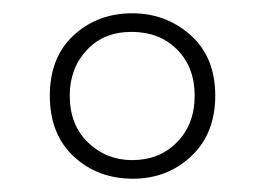

<svg xmlns="http://www.w3.org/2000/svg" viewBox="-20 -743 399 289"><path d="M180 -474Q127 -474 91 -507.5Q55 -541 55 -599Q55 -657 91 -690Q127 -723 179 -723Q230 -723 267 -690Q304 -657 304 -599Q304 -542 268 -508Q232 -474 180 -474ZM179 -502Q220 -502 246.5 -529Q273 -556 273 -599Q273 -642 246.5 -668.5Q220 -695 178 -695Q136 -695 110.5 -667.5Q85 -640 85 -599Q85 -555 112.5 -528.5Q140 -502 179 -502Z"/></svg>

Font: Noto Sans Tamil ExtraCondensed ExtraLight
Style: Regular
Weight: 200
Width: 2
Designer: Jelle Bosma - Monotype Design Team
Foundry: Monotype Imaging Inc.
Version: Version 2.004; ttfautohint (v1.8.4.7-5d5b)